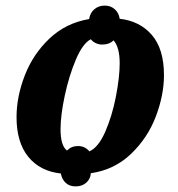

<svg xmlns="http://www.w3.org/2000/svg" viewBox="-20 -611 634 685"><path d="M197 8Q123 0 81 -51.5Q39 -103 39 -193Q39 -266 68.5 -342Q98 -418 156.5 -473.5Q215 -529 298 -543Q301 -564 316 -577.5Q331 -591 354 -591Q375 -591 389.5 -578Q404 -565 407 -544Q479 -536 522 -486Q565 -436 565 -343Q565 -272 536 -195.5Q507 -119 447.5 -62Q388 -5 304 7Q303 27 288 40.5Q273 54 250 54Q228 54 214.5 41.5Q201 29 197 8ZM407 -385Q407 -443 385 -467Q370 -452 344 -452Q333 -452 322 -457Q311 -462 304 -471Q275 -456 250.5 -398Q226 -340 211 -269.5Q196 -199 196 -150Q196 -91 219 -74Q235 -90 258 -90Q283 -90 299 -71Q331 -85 355.5 -141Q380 -197 393.5 -266.5Q407 -336 407 -385Z"/></svg>

Font: Noto Serif NarrowExtraBold
Style: Italic
Weight: 800
Width: 4
Italic angle: -12°
Designer: Monotype Design Team
Foundry: Monotype Imaging Inc.
Version: Version 1.001